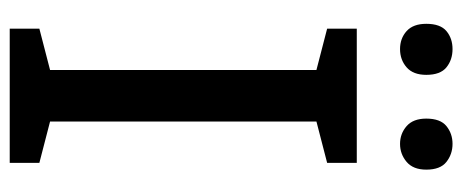

<svg xmlns="http://www.w3.org/2000/svg" viewBox="-298 -653 951 395"><g transform="rotate(90 177.5 -455.5)"><path d="M315 0H39V-61L124 -83V-631L39 -653V-714H315V-653L230 -631V-83L315 -61ZM29 -857Q29 -886 44 -898.5Q59 -911 81 -911Q103 -911 118.5 -898.5Q134 -886 134 -857Q134 -830 118.5 -816.5Q103 -803 81 -803Q59 -803 44 -816.5Q29 -830 29 -857ZM224 -857Q224 -886 239.5 -898.5Q255 -911 276 -911Q297 -911 313 -898.5Q329 -886 329 -857Q329 -830 313 -816.5Q297 -803 276 -803Q255 -803 239.5 -816.5Q224 -830 224 -857Z"/></g></svg>

Font: Noto Sans Syriac Medium
Style: Regular
Weight: 500
Designer: Patrick Giasson and the Monotype Design Team
Foundry: Monotype Imaging Inc.
Version: Version 3.000; ttfautohint (v1.8.4.7-5d5b)